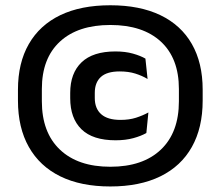

<svg xmlns="http://www.w3.org/2000/svg" viewBox="-20 -674 818 711"><path d="M388.5 16.5Q279.5 16.5 203.2 -21Q127 -58.5 86.8 -129.8Q46.5 -201 46.5 -301.5V-342Q46.5 -441 86.8 -511Q127 -581 203.2 -617.8Q279.5 -654.5 388.5 -654.5Q497.5 -654.5 574 -617.8Q650.5 -581 690.5 -511Q730.5 -441 730.5 -342V-301.5Q730.5 -201 690.5 -129.8Q650.5 -58.5 574 -21Q497.5 16.5 388.5 16.5ZM408 -154.5Q323.5 -154.5 281.8 -195.2Q240 -236 240 -310.5V-330Q240 -403 282 -443.2Q324 -483.5 407.5 -483.5Q444 -483.5 472.2 -475.5Q500.5 -467.5 518.5 -457L526.5 -381.5Q506.5 -393.5 481.2 -401.5Q456 -409.5 423 -409.5Q376 -409.5 353.5 -389Q331 -368.5 331 -330V-311Q331 -272 354.8 -251Q378.5 -230 426 -230Q458.5 -230 483.5 -238Q508.5 -246 529.5 -257.5L522 -181.5Q503 -170.5 474 -162.5Q445 -154.5 408 -154.5ZM388.5 -56.5Q509 -56.5 575.8 -120Q642.5 -183.5 642.5 -299V-344.5Q642.5 -458 575.8 -519.8Q509 -581.5 388.5 -581.5Q268.5 -581.5 201.8 -519.8Q135 -458 135 -344.5V-299Q135 -183.5 201.8 -120Q268.5 -56.5 388.5 -56.5Z"/></svg>

Font: Anek Gujarati SemiExpanded SemiBold
Style: Regular
Weight: 600
Width: 6
Designer: Mrunmayee Ghaisas (Gujarati), Yesha Goshar (Latin)
Foundry: Ek Type
Version: Version 1.003